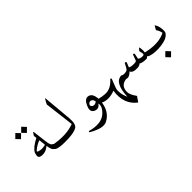

<svg xmlns="http://www.w3.org/2000/svg" viewBox="30 -1369 2495 2495"><g transform="rotate(-45 1277.5 -121.0)"><path d="M308.1 -526.4 359.4 -471.7 303.2 -417 252 -470.7ZM196.8 -522.9 248 -468.3 191.9 -413.6 140.6 -467.3Z M363.8 -361.3Q374.5 -376.5 376.5 -354.5Q377.9 -338.9 387.9 -259.8Q397.9 -180.7 399.9 -166.5Q407.2 -97.2 427.2 -84Q481.4 -49.8 475.6 -30.3Q469.7 -10.7 462.4 -9.8Q416.5 -5.9 395.3 -27.6Q374 -49.3 365.2 -118.2Q305.2 -64.9 234.9 -71.3Q175.8 -77.1 186 -125Q191.4 -154.8 196.3 -163.6Q226.6 -224.6 345.7 -284.7Q341.3 -317.4 340.8 -318.4Q340.8 -329.6 351.6 -344.7ZM351.1 -235.8Q287.6 -213.4 233.9 -167Q216.8 -152.3 235.8 -144.5Q288.6 -124 351.6 -140.1Q356.4 -141.1 360.8 -145.5Q358.9 -170.9 351.1 -235.8Z M792.5 -561 828.1 -163.1Q837.9 -50.3 793.9 -20Q749 10.3 637.2 16.1Q503.9 22.9 441.4 3.9Q396.5 -9.8 393.1 -56.6Q391.1 -79.1 416 -73.7Q645 -27.8 797.4 -87.4L748.5 -488.3Q747.6 -497.6 751.5 -504.9L783.7 -562Q791 -575.2 792.5 -561Z M1099.1 -91.3Q1141.1 -209.5 1211.4 -189.5Q1281.7 -169.4 1275.4 -31.7Q1259.8 141.1 1131.8 207.5Q1052.2 249 892.1 156.2Q879.9 148.9 883.8 141.6Q887.7 134.3 899.4 137.7Q979 159.7 1047.4 153.8Q1159.7 144 1221.7 38.1Q1239.3 -2.9 1230 -29.8Q1189.9 27.8 1132.6 2.4Q1075.2 -22.9 1099.1 -91.3ZM1226.1 -75.2Q1218.3 -117.2 1188 -126Q1157.7 -134.8 1135.7 -97.2Q1133.3 -82 1145.3 -68.6Q1157.2 -55.2 1180.2 -54.9Q1203.1 -54.7 1226.1 -75.2Z M1706.1 0Q1599.6 15.6 1599.6 127.4Q1599.6 176.3 1653.3 251Q1655.8 254.9 1653.3 258.3L1607.9 324.2Q1606.4 326.7 1603 324.2Q1454.6 211.4 1486.3 -9.8Q1432.6 11.2 1382.3 14.2Q1335 17.1 1292 2.4Q1243.2 -14.6 1242.7 -64Q1242.2 -81.5 1265.1 -75.2Q1331.1 -57.1 1382.8 -55.2Q1481 -51.8 1559.6 -141.1Q1566.4 -148.9 1574.2 -146.5Q1583 -143.6 1579.6 -130.9Q1573.2 -112.8 1553 -63.2Q1532.7 -13.7 1528.3 8.1Q1523.9 29.8 1529.3 75.7Q1534.7 121.6 1559.6 173.8Q1569.8 -77.1 1700.2 -77.1Q1719.2 -76.7 1721.2 -40Q1722.7 -2.4 1706.1 0Z M2119.6 -172.9Q2136.2 -128.4 2125.2 -64Q2114.3 0.5 2083.5 1.5Q2009.8 2.9 1975.6 -20Q1958.5 0.5 1918.9 2.4Q1829.1 6.8 1811.5 -39.1Q1759.3 15.6 1712.9 0.5Q1671.9 -12.7 1668 -60.1Q1666 -81.5 1685.5 -75.7Q1759.8 -51.8 1799.3 -80.6Q1808.6 -87.4 1842.3 -154.8Q1847.2 -165 1860.4 -161.1Q1872.1 -157.2 1867.7 -144.5L1843.3 -82Q1865.2 -67.4 1915 -67.4Q1962.4 -66.9 1968.3 -80.1Q1985.4 -121.1 1997.6 -158.7Q2001 -169.4 2013.2 -163.6Q2022.9 -158.7 2020.5 -147.5L2006.3 -77.6Q2036.1 -50.8 2098.6 -61Q2102.1 -80.1 2088.4 -129.9Q2086.9 -135.3 2089.8 -138.7Z M2327.6 103 2378.9 157.7 2322.8 212.4 2271.5 158.7Z M2469.2 -90.8Q2461.9 -136.7 2434.1 -175.8L2462.4 -227.1Q2465.8 -232.9 2470.7 -226.6Q2496.6 -188 2501.7 -130.6Q2506.8 -73.2 2493.2 -59.1Q2456.1 -2 2341.3 13.2Q2226.6 28.3 2143.6 2.4Q2098.1 -11.2 2094.2 -60.1Q2092.3 -81.5 2110.4 -76.2Q2334.5 -20 2469.2 -90.8Z"/></g></svg>

Font: Amiri Typewriter
Style: Regular
Weight: 400
Monospace: yes
Designer: Khaled Hosny
Version: Version 1.1